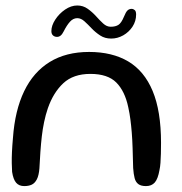

<svg xmlns="http://www.w3.org/2000/svg" viewBox="-20 -650 645 682"><path d="M66 11Q47.5 11 37.2 -1Q27 -13 23 -39.5Q22 -53 21.8 -70.5Q21.5 -88 22.5 -110.2Q23.5 -132.5 26 -160Q33 -258 65.8 -326Q98.5 -394 156.5 -429.8Q214.5 -465.5 296.5 -465.5Q378.5 -465.5 435.5 -431.8Q492.5 -398 522.2 -326.8Q552 -255.5 552 -142.5Q552 -121.5 551.5 -103.8Q551 -86 550 -71.8Q549 -57.5 546.5 -46Q541 -14.5 529.8 -1.8Q518.5 11 498.5 11Q481 11 471.5 4Q462 -3 458.2 -17.2Q454.5 -31.5 453 -53Q452 -93.5 451 -124.2Q450 -155 448 -179.5Q446 -204 443.2 -225.5Q440.5 -247 435.5 -269.5Q423.5 -326.5 393 -357Q362.5 -387.5 301 -387.5Q240.5 -387.5 205 -354.5Q169.5 -321.5 150 -265.5Q142 -242 136.8 -217Q131.5 -192 128.5 -165.5Q125.5 -139 123.5 -110.8Q121.5 -82.5 120 -52Q118 -26.5 110.8 -12.8Q103.5 1 92.5 6Q81.5 11 66 11ZM182.5 -519Q174 -519 168.2 -524.2Q162.5 -529.5 162.5 -539.5Q162.5 -559 176.2 -580.2Q190 -601.5 211.2 -616Q232.5 -630.5 254.5 -630.5Q275 -630.5 291.2 -619Q307.5 -607.5 320.8 -592.8Q334 -578 346.5 -566.5Q359 -555 373 -555Q390.5 -555 400.8 -561.8Q411 -568.5 420 -590Q427 -607.5 433 -613Q439 -618.5 447.5 -618.5Q453.5 -618.5 458.5 -614.2Q463.5 -610 463.5 -598.5Q463.5 -575 450.8 -555.5Q438 -536 417.8 -524.5Q397.5 -513 375 -513Q352.5 -513 335.8 -524Q319 -535 305.5 -549.2Q292 -563.5 279.8 -574.5Q267.5 -585.5 254.5 -585.5Q240 -585.5 228.5 -572.8Q217 -560 206.5 -539Q201 -528 195.2 -523.5Q189.5 -519 182.5 -519Z"/></svg>

Font: Gluten Light
Style: Regular
Weight: 300
Designer: Tyler Finck
Foundry: Etcetera Type Company
Version: Version 1.300